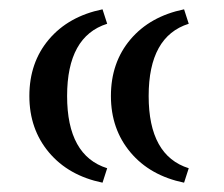

<svg xmlns="http://www.w3.org/2000/svg" viewBox="-20 -428 480 412"><path d="M200 -36Q127 -51 85 -101Q43 -151 43 -222Q43 -294 85 -343.5Q127 -393 200 -408L210 -377Q124 -350 124 -222Q124 -94 210 -67ZM375 -36Q302 -51 260 -101Q218 -151 218 -222Q218 -294 260 -343.5Q302 -393 375 -408L385 -377Q299 -350 299 -222Q299 -94 385 -67Z"/></svg>

Font: Baskervville SemiBold
Style: Regular
Weight: 600
Version: Version 1.100